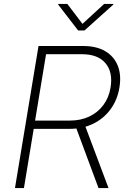

<svg xmlns="http://www.w3.org/2000/svg" viewBox="-20 -963 662 983"><path d="M56.6 0 177.2 -727.5H405.3Q474.1 -727.5 519.3 -700.7Q564.5 -673.8 583.3 -625.7Q602.1 -577.6 591.3 -514.2Q581.1 -451.7 546.4 -404.1Q511.7 -356.4 457.8 -329.8Q403.8 -303.2 335 -303.2H131.8L139.2 -345.7H338.4Q393.6 -345.7 437.3 -366.5Q481 -387.2 509.3 -425.3Q537.6 -463.4 545.9 -514.2Q559.1 -592.8 520.3 -639.2Q481.4 -685.5 399.4 -685.5H215.8L102.5 0ZM484.4 0 361.8 -330.1H411.6L535.6 0ZM324.7 -942.9 402.3 -840.8 513.2 -942.9H560.5L560.1 -939.5L412.6 -807.1H379.9L277.8 -939.5L278.3 -942.9Z"/></svg>

Font: Inter 16pt ExtraLight
Style: Italic
Weight: 250
Italic angle: -9.3988°
Version: Version 4.001;git-66647c0bb